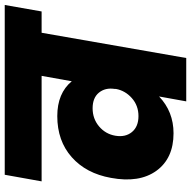

<svg xmlns="http://www.w3.org/2000/svg" viewBox="-18 -762 780 783"><g transform="rotate(-90 371.5 -370.0)"><path d="M400.9 -287.1V-292Q406.7 -330.1 385.7 -356Q364.7 -381.8 321.8 -381.8Q279.3 -381.8 248 -355.5Q216.8 -329.1 210 -289.1Q203.1 -248 225.1 -221.4Q247.1 -194.8 290 -194.8Q333 -194.8 363.5 -221.9Q394 -249 400.9 -287.1ZM716.8 -589.8H629.9L526.9 0H350.1L370.1 -110.8Q308.1 -51.8 220.2 -51.8Q117.7 -51.8 67.1 -121.6Q16.6 -191.4 38.1 -307.1Q56.2 -408.2 122.6 -467Q189 -525.9 290 -525.9Q383.3 -525.9 432.1 -466.8L454.1 -589.8H23.9L50.8 -740.2H743.2Z"/></g></svg>

Font: Poppins ExtraBold
Style: Italic
Weight: 800
Italic angle: -10°
Designer: Ninad Kale (Devanagari), Jonny Pinhorn (Latin)
Foundry: Indian Type Foundry
Version: Version 3.200;PS 1.000;hotconv 16.6.54;makeotf.lib2.5.65590